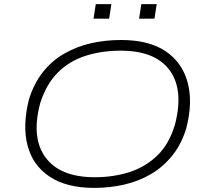

<svg xmlns="http://www.w3.org/2000/svg" viewBox="-20 -908 1014 936"><path d="M439 8Q305 8 222.5 -46.5Q140 -101 114.5 -198Q89 -295 121 -423Q145 -501 189 -556.5Q233 -612 293 -646.5Q353 -681 423 -697Q493 -713 570 -713Q706 -713 787 -658.5Q868 -604 894.5 -507Q921 -410 888 -282Q864 -204 819 -148.5Q774 -93 714.5 -58.5Q655 -24 585 -8Q515 8 439 8ZM442 -44Q533 -44 611 -69Q689 -94 747 -150Q805 -206 833 -301Q877 -470 807 -565.5Q737 -661 568 -661Q476 -661 397.5 -636Q319 -611 262.5 -555Q206 -499 176 -405Q131 -237 202 -140.5Q273 -44 442 -44ZM658 -817 669 -888H744L733 -817ZM436 -817 447 -888H523L512 -817Z"/></svg>

Font: Nunito Sans 7pt Expanded ExtraLight
Style: Italic
Weight: 250
Width: 7
Italic angle: -9°
Designer: Vernon Adams
Foundry: Vernon Adams
Version: Version 3.101;gftools[0.9.27]